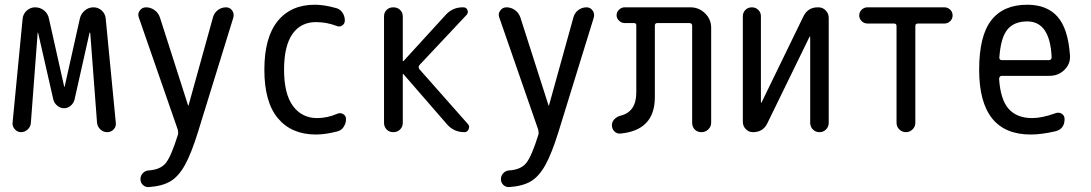

<svg xmlns="http://www.w3.org/2000/svg" viewBox="-20 -550 4540 799"><path d="M67.4 0Q52.7 0 42 -11.7Q31.2 -23.4 32.2 -38.1L74.2 -472.7Q76.2 -492.2 91.3 -505.9Q106.4 -519.5 126 -519.5Q147.5 -519.5 163.6 -506.3Q179.7 -493.2 183.6 -472.7L247.1 -189.5Q247.1 -188.5 248 -188.5Q249 -188.5 249 -189.5L312.5 -473.6Q317.4 -493.2 333 -506.3Q348.6 -519.5 369.1 -519.5Q388.7 -519.5 403.3 -506.3Q418 -493.2 419.9 -472.7L461.9 -39.1Q463.9 -23.4 453.1 -11.7Q442.4 0 425.8 0Q410.2 0 397.9 -11.2Q385.7 -22.5 383.8 -39.1L355.5 -413.1Q355.5 -414.1 354 -414.1Q352.5 -414.1 352.5 -413.1L290 -134.8Q286.1 -120.1 273.9 -109.9Q261.7 -99.6 246.6 -99.6Q231.4 -99.6 218.8 -109.9Q206.1 -120.1 202.1 -134.8L138.7 -413.1Q138.7 -414.1 137.7 -414.1Q136.7 -414.1 136.7 -413.1L108.4 -38.1Q107.4 -22.5 95.2 -11.2Q83 0 67.4 0Z M719.7 -10.7 557.6 -477.5Q551.8 -492.2 561.5 -505.9Q571.3 -519.5 587.9 -519.5Q606.4 -519.5 622.6 -508.3Q638.7 -497.1 645.5 -477.5L762.7 -111.3Q762.7 -110.4 763.7 -110.4Q764.6 -110.4 764.6 -111.3L866.2 -477.5Q871.1 -496.1 886.2 -507.8Q901.4 -519.5 920.9 -519.5Q936.5 -519.5 945.8 -506.8Q955.1 -494.1 951.2 -477.5L803.7 0Q775.4 90.8 749 137.7Q722.7 184.6 689 204.6Q655.3 224.6 599.6 228.5Q585 229.5 574.7 219.7Q564.5 210 564.5 195.3Q564.5 181.6 574.2 170.9Q584 160.2 598.6 159.2Q647.5 156.2 669.9 128.4Q692.4 100.6 720.7 9.8Q722.7 1 719.7 -10.7Z M1294.9 9.8Q1193.4 9.8 1136.7 -57.6Q1080.1 -125 1080.1 -259.8Q1080.1 -393.6 1135.3 -461.9Q1190.4 -530.3 1290 -530.3Q1329.1 -530.3 1377.9 -516.6Q1394.5 -512.7 1404.8 -498Q1415 -483.4 1415 -464.8Q1415 -451.2 1403.8 -443.8Q1392.6 -436.5 1379.9 -442.4Q1338.9 -458 1294.9 -458Q1231.4 -458 1196.8 -408.2Q1162.1 -358.4 1162.1 -259.8Q1162.1 -159.2 1199.2 -108.9Q1236.3 -58.6 1299.8 -58.6Q1342.8 -58.6 1384.8 -77.1Q1396.5 -82 1408.2 -75.2Q1419.9 -68.4 1419.9 -54.7Q1419.9 -37.1 1410.2 -22Q1400.4 -6.8 1382.8 -2.9Q1334 9.8 1294.9 9.8Z M1578.1 -39.1V-481.4Q1578.1 -498 1588.9 -508.8Q1599.6 -519.5 1616.7 -519.5Q1633.8 -519.5 1645 -508.8Q1656.2 -498 1656.2 -481.4V-295.9H1657.2H1659.2L1835 -488.3Q1864.3 -520.5 1908.2 -519.5Q1920.9 -519.5 1925.3 -508.3Q1929.7 -497.1 1921.9 -488.3L1725.6 -279.3Q1718.8 -270.5 1725.6 -261.7L1927.7 -33.2Q1935.5 -24.4 1930.2 -12.2Q1924.8 0 1913.1 0Q1868.2 0 1839.8 -33.2L1659.2 -241.2Q1658.2 -242.2 1657.2 -242.2Q1656.2 -242.2 1656.2 -241.2V-39.1Q1656.2 -22.5 1645 -11.2Q1633.8 0 1616.7 0Q1599.6 0 1588.9 -11.2Q1578.1 -22.5 1578.1 -39.1Z M2219.7 -10.7 2057.6 -477.5Q2051.8 -492.2 2061.5 -505.9Q2071.3 -519.5 2087.9 -519.5Q2106.4 -519.5 2122.6 -508.3Q2138.7 -497.1 2145.5 -477.5L2262.7 -111.3Q2262.7 -110.4 2263.7 -110.4Q2264.6 -110.4 2264.6 -111.3L2366.2 -477.5Q2371.1 -496.1 2386.2 -507.8Q2401.4 -519.5 2420.9 -519.5Q2436.5 -519.5 2445.8 -506.8Q2455.1 -494.1 2451.2 -477.5L2303.7 0Q2275.4 90.8 2249 137.7Q2222.7 184.6 2189 204.6Q2155.3 224.6 2099.6 228.5Q2085 229.5 2074.7 219.7Q2064.5 210 2064.5 195.3Q2064.5 181.6 2074.2 170.9Q2084 160.2 2098.6 159.2Q2147.5 156.2 2169.9 128.4Q2192.4 100.6 2220.7 9.8Q2222.7 1 2219.7 -10.7Z M2560.5 5.9Q2546.9 6.8 2536.6 -3.4Q2526.4 -13.7 2526.4 -29.3Q2526.4 -43 2536.6 -53.7Q2546.9 -64.5 2561.5 -68.4Q2627.9 -84 2627.9 -165V-444.3Q2627.9 -454.1 2618.2 -454.1H2579.1Q2566.4 -454.1 2556.2 -463.9Q2545.9 -473.6 2545.9 -486.8Q2545.9 -500 2556.2 -509.8Q2566.4 -519.5 2579.1 -519.5H2853.5Q2888.7 -519.5 2914.1 -494.6Q2939.5 -469.7 2939.5 -434.6V-39.1Q2939.5 -23.4 2927.7 -11.7Q2916 0 2898.9 0Q2881.8 0 2871.1 -11.2Q2860.4 -22.5 2860.4 -39.1V-443.4Q2860.4 -454.1 2847.7 -454.1H2715.8Q2705.1 -454.1 2705.1 -443.4V-143.6Q2704.1 -6.8 2560.5 5.9Z M3113.3 0Q3095.7 0 3083.5 -12.7Q3071.3 -25.4 3071.3 -43V-482.4Q3071.3 -498 3082 -508.8Q3092.8 -519.5 3108.9 -519.5Q3125 -519.5 3135.7 -508.8Q3146.5 -498 3146.5 -482.4V-124Q3146.5 -123 3147.5 -123Q3149.4 -123 3149.4 -124L3323.2 -481.4Q3341.8 -520.5 3385.7 -519.5Q3403.3 -519.5 3416 -506.8Q3428.7 -494.1 3428.7 -475.6V-39.1Q3428.7 -22.5 3417.5 -11.2Q3406.2 0 3390.1 0Q3374 0 3362.8 -11.2Q3351.6 -22.5 3351.6 -39.1V-396.5Q3351.6 -397.5 3350.6 -397.5Q3348.6 -397.5 3348.6 -396.5L3173.8 -38.1Q3156.2 0 3113.3 0Z M3589.8 -452.1Q3576.2 -452.1 3565.9 -461.9Q3555.7 -471.7 3555.7 -485.8Q3555.7 -500 3565.9 -509.8Q3576.2 -519.5 3589.8 -519.5H3910.2Q3923.8 -519.5 3934.1 -509.8Q3944.3 -500 3944.3 -485.8Q3944.3 -471.7 3934.1 -461.9Q3923.8 -452.1 3910.2 -452.1H3799.8Q3789.1 -452.1 3789.1 -441.4V-39.1Q3789.1 -22.5 3777.3 -11.2Q3765.6 0 3750 0Q3734.4 0 3722.7 -11.2Q3710.9 -22.5 3710.9 -39.1V-441.4Q3710.9 -452.1 3700.2 -452.1Z M4254.9 -460.9Q4200.2 -460.9 4172.4 -427.2Q4144.5 -393.6 4138.7 -310.5Q4138.7 -299.8 4149.4 -299.8H4344.7Q4355.5 -299.8 4356.4 -311.5Q4349.6 -460.9 4254.9 -460.9ZM4269.5 9.8Q4054.7 9.8 4054.7 -259.8Q4054.7 -400.4 4105 -465.3Q4155.3 -530.3 4254.9 -530.3Q4336.9 -530.3 4380.9 -480.5Q4424.8 -430.7 4432.6 -320.3Q4435.5 -285.2 4410.2 -259.8Q4384.8 -234.4 4347.7 -234.4H4149.4Q4138.7 -234.4 4137.7 -221.7Q4143.6 -134.8 4177.7 -96.7Q4211.9 -58.6 4275.4 -58.6Q4316.4 -58.6 4373 -79.1Q4386.7 -84 4398.4 -76.7Q4410.2 -69.3 4410.2 -54.7Q4410.2 -13.7 4373 -3.9Q4314.5 9.8 4269.5 9.8Z"/></svg>

Font: Rounded-X Mgen+ 2m regular
Style: Regular
Weight: 400
Designer: [Source Han Sans]
Ryoko NISHIZUKA  (kana & ideographs); Paul D. Hunt (Latin, Greek & Cyrillic); Wenlong ZHANG  (bopomofo
Version: Version 1.059.20150602